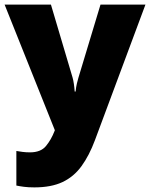

<svg xmlns="http://www.w3.org/2000/svg" viewBox="-21 -573 651 833"><path d="M-1 -553H200L294 -236Q297 -226 299.5 -209Q302 -192 303 -176H307Q309 -196 312.5 -210.5Q316 -225 319 -235L415 -553H610L391 35Q366 102 332.5 148Q299 194 250 217Q201 240 128 240Q102 240 83 237.5Q64 235 50 232V82Q61 84 76.5 86Q92 88 109 88Q156 88 178.5 60.5Q201 33 215 -3L217 -8Z"/></svg>

Font: Noto Sans Bengali UI Black
Style: Regular
Weight: 900
Designer: Jelle Bosma - Monotype Design Team
Foundry: Monotype Imaging Inc.
Version: Version 2.003; ttfautohint (v1.8.4.7-5d5b)